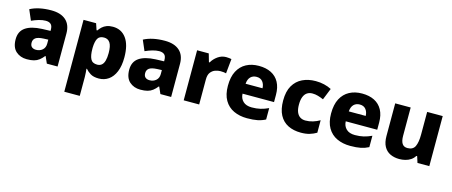

<svg xmlns="http://www.w3.org/2000/svg" viewBox="-48 -1179 4794 2038"><g transform="rotate(15 2349.0 -160.0)"><path d="M326 -559Q430 -559 486.5 -509Q543 -459 543 -363V0H425L392 -74H388Q365 -45 340.5 -26Q316 -7 284 1.5Q252 10 206 10Q134 10 86 -33Q38 -76 38 -165Q38 -252 100 -295Q162 -338 281 -343L373 -346V-359Q373 -402 353 -419.5Q333 -437 297 -437Q263 -437 223 -425.5Q183 -414 144 -396L95 -510Q140 -534 198 -546.5Q256 -559 326 -559ZM323 -248Q261 -245 236 -226.5Q211 -208 211 -174Q211 -142 228.5 -127Q246 -112 275 -112Q317 -112 345.5 -137Q374 -162 374 -206V-250Z M1002 -560Q1096 -560 1149.5 -487Q1203 -414 1203 -276Q1203 -183 1176.5 -119Q1150 -55 1103.5 -22.5Q1057 10 997 10Q938 10 904 -11.5Q870 -33 851 -57H845Q847 -38 849 -15.5Q851 7 851 34V240H681V-550H819L843 -479H851Q866 -501 886 -519.5Q906 -538 934.5 -549Q963 -560 1002 -560ZM941 -425Q891 -425 872 -391.5Q853 -358 851 -292V-277Q851 -204 870.5 -166Q890 -128 943 -128Q972 -128 991.5 -144Q1011 -160 1020.5 -193.5Q1030 -227 1030 -278Q1030 -355 1007.5 -390Q985 -425 941 -425Z M1574 -559Q1678 -559 1734.5 -509Q1791 -459 1791 -363V0H1673L1640 -74H1636Q1613 -45 1588.5 -26Q1564 -7 1532 1.5Q1500 10 1454 10Q1382 10 1334 -33Q1286 -76 1286 -165Q1286 -252 1348 -295Q1410 -338 1529 -343L1621 -346V-359Q1621 -402 1601 -419.5Q1581 -437 1545 -437Q1511 -437 1471 -425.5Q1431 -414 1392 -396L1343 -510Q1388 -534 1446 -546.5Q1504 -559 1574 -559ZM1571 -248Q1509 -245 1484 -226.5Q1459 -208 1459 -174Q1459 -142 1476.5 -127Q1494 -112 1523 -112Q1565 -112 1593.5 -137Q1622 -162 1622 -206V-250Z M2246 -560Q2262 -560 2279 -558Q2296 -556 2305 -554L2289 -393Q2279 -396 2264 -398Q2249 -400 2226 -400Q2198 -400 2169 -389.5Q2140 -379 2119.5 -352.5Q2099 -326 2099 -275V0H1929V-550H2057L2083 -460H2091Q2114 -501 2155.5 -530.5Q2197 -560 2246 -560Z M2607 -560Q2686 -560 2742.5 -531.5Q2799 -503 2829.5 -447Q2860 -391 2860 -309V-230H2514Q2516 -178 2549.5 -146Q2583 -114 2645 -114Q2697 -114 2739.5 -124Q2782 -134 2827 -155V-30Q2787 -9 2741 0.5Q2695 10 2626 10Q2544 10 2479.5 -20Q2415 -50 2378.5 -112.5Q2342 -175 2342 -271Q2342 -369 2375.5 -432.5Q2409 -496 2468.5 -528Q2528 -560 2607 -560ZM2613 -441Q2573 -441 2547.5 -416Q2522 -391 2518 -340H2704Q2703 -383 2680 -412Q2657 -441 2613 -441Z M3218 10Q3137 10 3076.5 -20Q3016 -50 2982.5 -112.5Q2949 -175 2949 -272Q2949 -373 2986 -436Q3023 -499 3086.5 -529.5Q3150 -560 3232 -560Q3281 -560 3325 -549.5Q3369 -539 3405 -520L3354 -393Q3322 -407 3292 -415.5Q3262 -424 3231 -424Q3197 -424 3172.5 -407.5Q3148 -391 3135 -357.5Q3122 -324 3122 -273Q3122 -222 3135.5 -190Q3149 -158 3173.5 -142.5Q3198 -127 3231 -127Q3273 -127 3312.5 -139Q3352 -151 3388 -172V-35Q3355 -15 3314 -2.5Q3273 10 3218 10Z M3741 -560Q3820 -560 3876.5 -531.5Q3933 -503 3963.5 -447Q3994 -391 3994 -309V-230H3648Q3650 -178 3683.5 -146Q3717 -114 3779 -114Q3831 -114 3873.5 -124Q3916 -134 3961 -155V-30Q3921 -9 3875 0.5Q3829 10 3760 10Q3678 10 3613.5 -20Q3549 -50 3512.5 -112.5Q3476 -175 3476 -271Q3476 -369 3509.5 -432.5Q3543 -496 3602.5 -528Q3662 -560 3741 -560ZM3747 -441Q3707 -441 3681.5 -416Q3656 -391 3652 -340H3838Q3837 -383 3814 -412Q3791 -441 3747 -441Z M4628 -550V0H4498L4476 -69H4467Q4450 -41 4423.5 -23.5Q4397 -6 4365 2Q4333 10 4299 10Q4243 10 4199 -11Q4155 -32 4130.5 -76.5Q4106 -121 4106 -191V-550H4276V-239Q4276 -183 4294.5 -154Q4313 -125 4353 -125Q4414 -125 4435.5 -170.5Q4457 -216 4457 -300V-550Z"/></g></svg>

Font: Noto Sans Syriac Eastern ExtraBold
Style: Regular
Weight: 800
Designer: Patrick Giasson and the Monotype Design Team
Foundry: Monotype Imaging Inc.
Version: Version 3.001